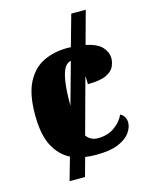

<svg xmlns="http://www.w3.org/2000/svg" viewBox="-122 -792 762 973"><g transform="rotate(-15 259.5 -305.0)"><path d="M120 104 154 -16Q100 -43 69 -102.5Q38 -162 38 -267Q38 -375 71 -437Q104 -499 159.5 -525Q215 -551 284 -551Q293 -551 302 -550L348 -714H424L377 -542Q438 -529 462 -501.5Q486 -474 486 -444Q486 -423 476 -400.5Q466 -378 434 -362.5Q402 -347 337 -347Q337 -370 335 -389L256 -99Q278 -69 316 -69Q367 -69 403 -94.5Q439 -120 455 -156Q469 -149 476.5 -135.5Q484 -122 484 -107Q484 -81 465 -54Q446 -27 403 -8.5Q360 10 286 10Q254 10 228 6L201 104ZM223 -268V-264L284 -483Q265 -481 251.5 -460Q238 -439 230.5 -393Q223 -347 223 -268Z"/></g></svg>

Font: Noto Serif SemiCondensed Black
Style: Regular
Weight: 900
Width: 4
Designer: Monotype Design Team
Foundry: Monotype Imaging Inc.
Version: Version 2.014; ttfautohint (v1.8.4.7-5d5b)